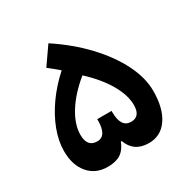

<svg xmlns="http://www.w3.org/2000/svg" viewBox="-163 -861 991 1011"><g transform="rotate(-30 332.5 -356.0)"><path d="M334.5 -77.6Q317.9 -34.7 288.3 -15.4Q258.8 3.9 209.5 3.9Q136.2 3.9 93 -46.9Q49.8 -97.7 49.8 -182.6Q49.8 -243.2 74.2 -308.3Q98.6 -373.5 143.8 -437.5Q189 -501.5 252 -558.1Q241.2 -567.9 227.1 -579.1Q212.9 -590.3 188.5 -609.9L262.7 -716.3Q370.1 -645.5 449.5 -561.3Q528.8 -477.1 572.3 -390.1Q615.7 -303.2 615.7 -224.1Q615.7 -117.7 574 -56.9Q532.2 3.9 459.5 3.9Q369.1 3.9 339.4 -77.6ZM285.6 -241.7H372.6V-234.4Q372.6 -140.1 434.1 -140.1Q490.2 -140.1 490.2 -210Q490.2 -270 449.7 -340.1Q409.2 -410.2 333.5 -480.5Q254.4 -416 210.9 -346.2Q167.5 -276.4 167.5 -213.9Q167.5 -140.1 228 -140.1Q285.6 -140.1 285.6 -233.9Z"/></g></svg>

Font: Estedad-FD Bold
Style: Regular
Weight: 700
Designer: Amin Abedi
Version: Version 7.3